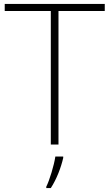

<svg xmlns="http://www.w3.org/2000/svg" viewBox="-20 -734 555 975"><path d="M277 0V-678H512V-714H4V-678H238V0ZM301 68V61H261C255 104 231 183 215 214V221H238C268 175 290 116 301 68Z"/></svg>

Font: Noto Sans Tamil ExtraLight
Style: Regular
Weight: 200
Designer: Jelle Bosma - Monotype Design Team
Foundry: Monotype Imaging Inc.
Version: Version 2.004